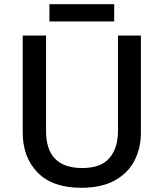

<svg xmlns="http://www.w3.org/2000/svg" viewBox="-20 -883 779 913"><path d="M650 -252Q650 -178 619 -118.5Q588 -59 525 -24.5Q462 10 366 10Q230 10 159 -62.5Q88 -135 88 -254V-714H199V-260Q199 -84 371 -84Q460 -84 500.5 -131.5Q541 -179 541 -261V-714H650ZM523 -863V-781H215V-863Z"/></svg>

Font: Noto Sans Sora Sompeng Medium
Style: Regular
Weight: 500
Designer: Monotype Design Team. David Williams.
Foundry: Monotype Imaging Inc.
Version: Version 2.101; ttfautohint (v1.8.4.7-5d5b)